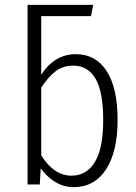

<svg xmlns="http://www.w3.org/2000/svg" viewBox="-20 -756 559 787"><path d="M462 -264Q462 -134 414.5 -61.5Q367 11 282 11Q241 11 206.5 -10Q172 -31 147 -66L143 0H93V-736H362L353 -690H149V-450Q204 -534 291 -534Q372 -534 417 -465Q462 -396 462 -264ZM403 -264Q403 -380 371.5 -433.5Q340 -487 280 -487Q238 -487 207.5 -463.5Q177 -440 149 -397V-119Q201 -36 273 -36Q335 -36 369 -92Q403 -148 403 -264Z"/></svg>

Font: Fira Sans Condensed Light
Style: Regular
Weight: 300
Width: 3
Designer: bBox Type GmbH & Carrois Corporate GbR & Edenspiekermann AG
Foundry: bBox Type GmbH & Carrois Corporate GbR & Edenspiekermann AG
Version: Version 4.301